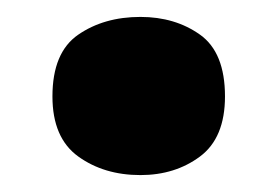

<svg xmlns="http://www.w3.org/2000/svg" viewBox="-20 -467 329 227"><path d="M42 -353Q42 -405 72.5 -426Q103 -447 146 -447Q187 -447 216.5 -426Q246 -405 246 -353Q246 -304 216.5 -282Q187 -260 146 -260Q103 -260 72.5 -282Q42 -304 42 -353Z"/></svg>

Font: Noto Sans Hebrew Black
Style: Regular
Weight: 900
Designer: Monotype Design Team
Foundry: Monotype Imaging Inc.
Version: Version 2.003